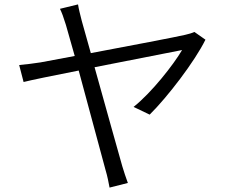

<svg xmlns="http://www.w3.org/2000/svg" viewBox="-20 -810 1040 871"><path d="M912 -630 862 -665C851 -660 834 -655 820 -652C783 -643 567 -602 392 -569L351 -715C343 -746 337 -770 334 -790L252 -770C260 -754 268 -733 279 -697L319 -556L164 -527C130 -522 101 -518 67 -515L87 -438C118 -446 220 -467 337 -490L459 -38C467 -12 473 19 477 41L560 20C552 -2 541 -34 535 -55C519 -109 460 -324 409 -505L806 -583C768 -518 669 -391 586 -325L659 -290C740 -370 864 -532 912 -630Z"/></svg>

Font: Noto Sans KR DemiLight
Style: Regular
Weight: 350
Designer: Ryoko NISHIZUKA 西塚涼子 (kana, bopomofo & ideographs); Paul D. Hunt (Latin, Greek & Cyrillic); Sandoll Communications 산돌커뮤니
Foundry: Adobe
Version: Version 2.004;hotconv 1.0.118;makeotfexe 2.5.65603